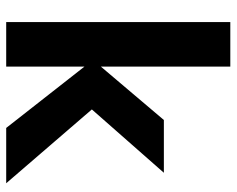

<svg xmlns="http://www.w3.org/2000/svg" viewBox="-90 -654 745 604"><g transform="rotate(90 282.0 -352.5)"><path d="M383 0 169 -273 358 -496H524L276 -214V-326L557 0ZM50 0V-705H190V0Z"/></g></svg>

Font: DM Sans 9pt 36pt ExtraBold
Style: Regular
Weight: 800
Version: Version 4.004;gftools[0.9.30]